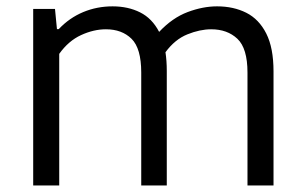

<svg xmlns="http://www.w3.org/2000/svg" viewBox="-20 -570 936 590"><path d="M82 0V-542.5H149L155 -480.5H160.5Q193 -515 235.5 -532.8Q278 -550.5 326 -550.5Q373.5 -550.5 410.5 -532Q447.5 -513.5 469 -472Q510 -515.5 556.8 -533Q603.5 -550.5 647 -550.5Q697.5 -550.5 736.8 -530.8Q776 -511 798.2 -467Q820.5 -423 820.5 -350.5V0H740.5V-347Q740.5 -421.5 709.5 -450.8Q678.5 -480 629 -480Q594.5 -480 556 -464.5Q517.5 -449 488.5 -409.5Q492.5 -383 492.5 -352V0H414V-347Q414 -421.5 384.2 -450.8Q354.5 -480 305.5 -480Q268 -480 229.2 -462.2Q190.5 -444.5 162 -404.5V0Z"/></svg>

Font: Encode Sans Semi Expanded
Style: Regular
Weight: 400
Width: 6
Designer: Multiple Designers
Foundry: Impallari Type
Version: Version 3.000; ttfautohint (v1.8.3) -l 8 -r 50 -G 200 -x 14 